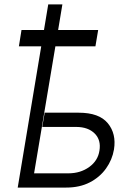

<svg xmlns="http://www.w3.org/2000/svg" viewBox="-20 -847 606 867"><path d="M423.3 -711.6 410.9 -637.8H230.1L133.9 -64.3H289.8Q343.8 -64.6 383 -93Q422.2 -121.4 429 -166.5Q437.1 -214.5 407.7 -244Q378.2 -273.4 325.3 -273.8H170.8L181.8 -338.1H335.6Q427.6 -338.1 466.8 -290.5Q506 -242.9 494.7 -172.2Q486.9 -125.7 459 -86.5Q431.1 -47.2 385.7 -23.6Q340.2 0 278.8 0H60L166.2 -637.8H65.3L77.1 -711.6H178.6L197.8 -827.1H261.7L242.5 -711.6Z"/></svg>

Font: Inter UI Light
Style: Italic
Weight: 300
Italic angle: 9.39999°
Designer: Rasmus Andersson
Foundry: rsms
Version: 3.2;8d6f07862